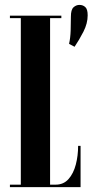

<svg xmlns="http://www.w3.org/2000/svg" viewBox="-20 -764 382 784"><path d="M262 -585Q267.5 -608.5 268.5 -639.8Q269.5 -671 269.5 -696.5Q269.5 -724.5 280.2 -734.2Q291 -744 304.5 -744Q318.5 -744 328.2 -735.2Q338 -726.5 338 -701.5Q338 -668.5 320.8 -634.8Q303.5 -601 284.5 -573ZM20.5 0V-10H65V-690H20.5V-700H230.5V-690H184.5V-10H207.5Q239.5 -10 259.8 -32.8Q280 -55.5 289.5 -91.8Q299 -128 299 -168.5H309V0Z"/></svg>

Font: Imbue 100pt
Style: Bold
Weight: 700
Designer: Tyler Finck
Foundry: Etcetera Type Company
Version: Version 1.102; ttfautohint (v1.8.3)